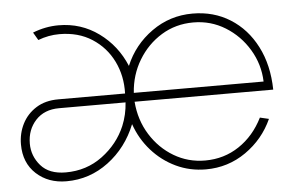

<svg xmlns="http://www.w3.org/2000/svg" viewBox="-43 -574 994 647"><g transform="rotate(-5 454.0 -250.5)"><path d="M157.5 12Q96 12 55.5 -25.2Q15 -62.5 15 -125Q15 -162.5 31.2 -194.5Q47.5 -226.5 78.5 -246Q109.5 -265.5 153.5 -265.5H379.5Q381.5 -325 357.2 -374.5Q333 -424 286.5 -454Q240 -484 176 -484Q139.5 -484 104 -470.5L88.5 -497Q131.5 -514 176 -514Q252 -514 311.8 -470.5Q371.5 -427 400.5 -357Q429.5 -426.5 491 -470.2Q552.5 -514 629 -514Q700.5 -514 756.2 -479Q812 -444 844.2 -381.2Q876.5 -318.5 878 -235H409Q414 -172.5 444.8 -123.2Q475.5 -74 523.5 -45.5Q571.5 -17 629 -17Q693 -17 744 -51Q795 -85 825 -145L855 -138Q825 -71.5 764.5 -29.2Q704 13 629 13Q575 13 528 -9.2Q481 -31.5 446.2 -70.8Q411.5 -110 394 -160.5Q363 -83 299.5 -35.5Q236 12 157.5 12ZM409 -265H848Q846 -323.5 816 -373.5Q786 -423.5 737 -453.8Q688 -484 629 -484Q569.5 -484 521.2 -454.5Q473 -425 443 -375.2Q413 -325.5 409 -265ZM157.5 -18Q228 -18 281.8 -58Q335.5 -98 360.5 -157Q376 -194.5 378.5 -235.5H153.5Q103.5 -235.5 74.2 -203.8Q45 -172 45 -125Q45 -83 73.2 -50.5Q101.5 -18 157.5 -18Z"/></g></svg>

Font: Urbanist Thin
Style: Regular
Weight: 100
Designer: Corey Hu
Foundry: Corey Hu
Version: Version 1.330; ttfautohint (v1.8.4.7-5d5b)